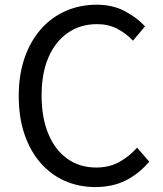

<svg xmlns="http://www.w3.org/2000/svg" viewBox="-20 -766 678 800"><path d="M377.2 13.4Q308.7 13.4 250.5 -12.1Q192.4 -37.7 149.1 -87.1Q105.8 -136.5 81.9 -206.8Q58.1 -277 58.1 -366.2Q58.1 -454.9 82.6 -525.3Q107.2 -595.6 150.9 -645Q194.6 -694.4 254 -720.4Q313.4 -746.4 383.2 -746.4Q450.1 -746.4 501.2 -718.9Q552.3 -691.5 584.2 -656.1L533.9 -596.4Q505.3 -627.3 468.2 -646.3Q431.1 -665.4 384.4 -665.4Q315 -665.4 262.8 -629.3Q210.6 -593.3 181.9 -526.9Q153.3 -460.4 153.3 -368.5Q153.3 -276.2 181.2 -208.8Q209.1 -141.3 260.3 -104.7Q311.5 -68 381.2 -68Q433.5 -68 474.8 -89.9Q516.1 -111.7 551.2 -150.7L601.9 -92.3Q558.6 -41.6 503.8 -14.1Q449 13.4 377.2 13.4Z"/></svg>

Font: Noto Sans KR Thin
Style: Regular
Weight: 100
Designer: Ryoko NISHIZUKA 西塚涼子 (kana, bopomofo & ideographs); Paul D. Hunt (Latin, Greek & Cyrillic); Sandoll Communications 산돌커뮤니
Foundry: Adobe
Version: Version 2.004-H2;hotconv 1.0.118;makeotfexe 2.5.65603